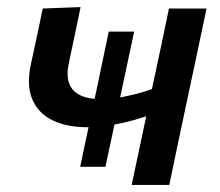

<svg xmlns="http://www.w3.org/2000/svg" viewBox="-20 -521 620 541"><path d="M206 -51Q212 -80.5 218 -108.5Q224 -136 229.5 -162.5Q227.5 -162.5 225.5 -162.5Q170 -162.5 129.8 -181.2Q89.5 -200 72 -239Q61.5 -261.5 61.5 -292Q61.5 -313 66.5 -337.5Q76.5 -383.5 84.5 -420.8Q92.5 -458 100.5 -497L207 -501Q199.5 -463.5 191.5 -426Q183.5 -388.5 174 -343.5Q170.5 -327.5 170.5 -313.5Q170.5 -249.5 246.5 -242.5L252.5 -270Q259.5 -305 268.5 -346.5Q277.5 -388 286.5 -432H358Q348.5 -387.5 339.8 -346.5Q331 -305.5 323.5 -270L318.5 -246.5Q338.5 -250 361.5 -255.8Q384.5 -261.5 408 -270L413 -293Q426 -353.5 436 -400.5Q446 -447.5 456 -497H562Q550.5 -443 539.5 -390.5Q528 -338 513.5 -268L503 -218.5Q490 -156.5 479 -105.5Q468 -54 457 0H351Q360.5 -46.5 371.5 -96.5Q382 -146.5 392 -193.5Q348 -178.5 302.5 -170Q296.5 -142 290.2 -112.2Q284 -82.5 277 -51Z"/></svg>

Font: Heraclito Medium
Style: Italic
Weight: 500
Italic angle: -12°
Designer: Kostas Bartsokas (font) & Cristiano Sobral (main changes)
Foundry: Kostas Bartsokas (font) & Cristiano Sobral (main changes)
Version: Version 1.00;July 8, 2020;FontCreator 13.0.0.2655 64-bit